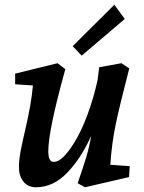

<svg xmlns="http://www.w3.org/2000/svg" viewBox="-20 -778 609 811"><path d="M60 -71Q60 -101 66.5 -136.5Q73 -172 86 -227Q113 -342 119 -417L44 -422V-467L223 -511L256 -486Q184 -227 184 -139Q184 -94 207 -94Q243 -94 292 -173Q323 -222 349 -292Q375 -362 392 -439L399 -494L493 -511L526 -489Q486 -335 469 -254Q452 -173 446 -82L528 -76L525 -30L339 13L308 -4Q331 -70 344.5 -115Q358 -160 365 -204Q323 -110 264 -48.5Q205 13 132 13Q98 13 79 -11Q60 -35 60 -71ZM287 -583 463 -758 507 -698 325 -543Z"/></svg>

Font: Andada Pro
Style: Bold Italic
Weight: 700
Italic angle: -7°
Designer: Carolina Giovagnoli
Foundry: Huerta Tipografica
Version: Version 3.005; ttfautohint (v1.8.4)